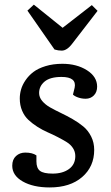

<svg xmlns="http://www.w3.org/2000/svg" viewBox="-20 -800 480 834"><path d="M99.1 -753.9 127 -779.8 252 -679.2 378.9 -777.8 403.8 -752.9 294.9 -611.8Q271.5 -580.1 248 -580.1Q232.9 -580.1 216.8 -585ZM209 -45.9Q252.4 -45.9 279.8 -65.9Q307.1 -85.9 307.1 -122.1Q307.1 -141.1 296.9 -156.7Q286.6 -172.4 269.5 -182.9Q252.4 -193.4 230.7 -204.6Q209 -215.8 186.5 -225.6Q164.1 -235.4 142.3 -249.3Q120.6 -263.2 103.5 -279.1Q86.4 -294.9 76.2 -318.8Q65.9 -342.8 65.9 -372.1Q65.9 -391.6 71.5 -411.4Q77.1 -431.2 90.8 -451.4Q104.5 -471.7 125 -487.3Q145.5 -502.9 178.2 -512.9Q210.9 -522.9 251 -522.9Q313.5 -522.9 357.7 -494.9Q401.9 -466.8 401.9 -423.8Q401.9 -399.9 387.7 -385.5Q373.5 -371.1 352.1 -371.1Q335 -371.1 319.6 -376.5Q304.2 -381.8 296.9 -389.2L304.2 -418.9Q314 -465.8 247.1 -465.8Q197.8 -465.8 173.8 -445.8Q149.9 -425.8 149.9 -396Q149.9 -377.4 163.1 -361.6Q176.3 -345.7 197.3 -333.7Q218.3 -321.8 243.9 -309.6Q269.5 -297.4 295.2 -282.7Q320.8 -268.1 341.8 -250.7Q362.8 -233.4 376 -207Q389.2 -180.7 389.2 -148.9Q389.2 -76.2 336.9 -31Q284.7 14.2 195.8 14.2Q124.5 14.2 78.9 -11.7Q33.2 -37.6 33.2 -80.1Q33.2 -107.4 49.6 -122.3Q65.9 -137.2 89.8 -137.2Q120.6 -137.2 138.2 -125V-99.1Q138.2 -69.8 153.6 -57.9Q168.9 -45.9 209 -45.9Z"/></svg>

Font: Literata Book Medium
Style: Italic
Weight: 500
Italic angle: -3°
Designer: Latin by Veronika Burian and Jose Scaglione. Greek by Irene Vlachou. Cyrillic by Vera Evstafieva
Foundry: TypeTogether
Version: Version 1.003;PS 001.003;hotconv 1.0.88;makeotf.lib2.5.64775